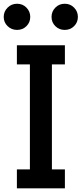

<svg xmlns="http://www.w3.org/2000/svg" viewBox="-68 -992 441 1039"><path d="M-26.9 -850.6Q-47.9 -871.1 -47.9 -900.4Q-47.9 -929.7 -26.9 -950.7Q-5.9 -971.7 24.4 -971.7Q54.7 -971.7 75.2 -950.7Q95.7 -929.7 95.7 -900.4Q95.7 -871.1 75.2 -850.6Q54.7 -830.1 24.4 -830.1Q-5.9 -830.1 -26.9 -850.6ZM23.4 27.3V-75.2H93.8V-643.6H23.4V-747.1H283.2V-643.6H212.9V-75.2H283.2V27.3ZM231.4 -850.6Q210.9 -871.1 210.9 -900.4Q210.9 -929.7 231.4 -950.7Q252 -971.7 282.2 -971.7Q312.5 -971.7 333 -950.7Q353.5 -929.7 353.5 -900.4Q353.5 -871.1 333 -850.6Q312.5 -830.1 282.2 -830.1Q252 -830.1 231.4 -850.6Z"/></svg>

Font: GenEi M Gothic v2 Medium
Style: Regular
Weight: 500
Version: Version 2.0